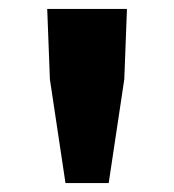

<svg xmlns="http://www.w3.org/2000/svg" viewBox="-20 -804 391 431"><path d="M127 -393H224L259 -626L265 -784H86L92 -626Z"/></svg>

Font: Noto Sans CJK TC Black
Style: Regular
Weight: 900
Designer: Ryoko NISHIZUKA 西塚涼子 (kana, bopomofo & ideographs); Paul D. Hunt (Latin, Greek & Cyrillic); Sandoll Communications 산돌커뮤니
Foundry: Adobe
Version: Version 2.004;hotconv 1.0.118;makeotfexe 2.5.65603